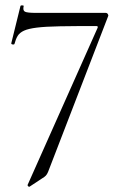

<svg xmlns="http://www.w3.org/2000/svg" viewBox="-20 -435 469 730"><path d="M163 218Q159 228 154 233Q149 238 142 242L92 275Q90 276 87 273Q84 270 85 268L351 -329Q354 -336 346 -336Q262 -336 207 -335Q152 -334 120 -330Q88 -326 71.5 -318.5Q55 -311 47.5 -299Q40 -287 35 -268Q34 -265 28 -266Q22 -267 23 -271L58 -413Q60 -415 65.5 -414.5Q71 -414 70 -412Q66 -395 75 -390.5Q84 -386 117 -386Q132 -386 163 -386Q194 -386 233 -386Q272 -386 311.5 -386Q351 -386 382 -386Q387 -386 390 -381.5Q393 -377 391 -373Z"/></svg>

Font: Cormorant Light
Style: Regular
Weight: 400
Version: Version 4.000